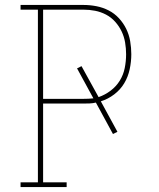

<svg xmlns="http://www.w3.org/2000/svg" viewBox="-20 -755 640 775"><path d="M63 0V-19H133V-716H63V-735H317Q343 -735 369 -730Q395 -725 418.5 -713Q442 -701 460 -681.5Q478 -662 489.5 -638.5Q501 -615 505.5 -588.5Q510 -562 510 -536Q510 -506 503.5 -475.5Q497 -445 481.5 -419Q466 -393 441 -374Q416 -355 387 -346L454 -223L436 -214L367 -341Q355 -338 342 -337.5Q329 -337 317 -337H154V-19H249V0ZM317 -356Q327 -356 337 -356.5Q347 -357 357 -358L291 -479L309 -488L378 -363Q404 -372 426.5 -389Q449 -406 463.5 -429.5Q478 -453 483.5 -480.5Q489 -508 489 -536Q489 -560 485 -583.5Q481 -607 471 -628Q461 -649 445 -667Q429 -685 408 -696Q387 -707 364 -711.5Q341 -716 317 -716H154V-356Z"/></svg>

Font: Iosevka Slab Thin Extended
Style: Regular
Weight: 100
Width: 7
Monospace: yes
Designer: Belleve Invis
Foundry: Belleve Invis
Version: Version 11.1.1; ttfautohint (v1.8.3)